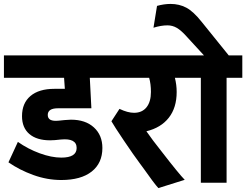

<svg xmlns="http://www.w3.org/2000/svg" viewBox="-30 -930 1253 977"><path d="M-10 -648H534V-534H427L435 -379H265Q213 -379 213 -345Q213 -310 269 -316L298 -319Q320 -321 331 -321Q405 -321 448 -281.5Q491 -242 491 -177Q491 -100 436.5 -57Q382 -14 282 -14Q210 -14 139.5 -39.5Q69 -65 13 -104L61 -208Q112 -172 172 -150Q232 -128 282 -128Q360 -128 360 -177Q360 -228 279 -220L249 -217Q241 -216 225 -216Q157 -216 119.5 -248Q82 -280 82 -339Q82 -405 125 -441.5Q168 -478 247 -478H300L296 -534H-10Z M932 -534H860Q869 -498 869 -462Q869 -382 829 -331Q789 -280 715 -262Q746 -217 790 -162Q882 -43 910 -15L776 27Q766 17 744.5 -12Q723 -41 699 -75L682 -98Q650 -141 600.5 -214.5Q551 -288 537 -313L578 -376Q620 -356 652 -356Q693 -356 715.5 -384Q738 -412 738 -462Q738 -503 729 -534H514V-648H932Z M1203 -534H1123V0H992V-534H912V-648H1008L918 -746Q892 -775 870 -788Q848 -801 822 -801Q790 -801 751 -789L769 -900Q805 -910 838 -910Q882 -910 918 -891Q954 -872 996 -819L1134 -648H1203Z"/></svg>

Font: Madhuban SemiBold
Style: Regular
Weight: 600
Designer: jaikishan Patel
Foundry: MagicType
Version: Version 1.000